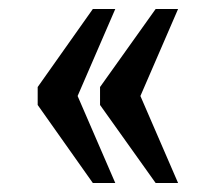

<svg xmlns="http://www.w3.org/2000/svg" viewBox="-20 -484 480 428"><path d="M327 -76 203 -250V-290L327 -464H377L293 -270L377 -76ZM187 -76 64 -250V-290L187 -464H237L153 -270L237 -76Z"/></svg>

Font: Noto Serif Khmer ExtraCondensed SemiBold
Style: Regular
Weight: 600
Width: 2
Designer: Danh Hong and the Monotype Design Team
Foundry: Monotype Imaging Inc.
Version: Version 2.004; ttfautohint (v1.8.4.7-5d5b)